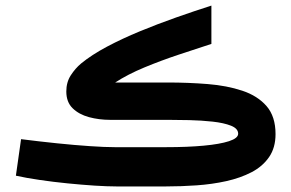

<svg xmlns="http://www.w3.org/2000/svg" viewBox="-20 -670 1046 690"><path d="M577.6 0H397.5Q366.2 0 320.3 -2.9Q274.4 -5.9 223.1 -11Q171.9 -16.1 123.3 -23.2Q74.7 -30.3 37.1 -38.6L55.7 -169.9Q121.1 -161.6 185.1 -155Q249 -148.4 303.2 -144.8Q357.4 -141.1 392.6 -141.1H577.1Q653.8 -141.1 711.9 -146.5Q770 -151.9 803 -162.6Q835.9 -173.3 835.9 -189.5Q835.9 -208 810.1 -218.3Q784.2 -228.5 744.1 -232.9Q704.1 -237.3 661.1 -238.3Q618.2 -239.3 584 -239.3H375.5Q335.9 -239.3 299.8 -249Q263.7 -258.8 241 -281Q218.3 -303.2 218.3 -341.3Q218.3 -374.5 234.4 -399.4Q250.5 -424.3 271.5 -441.9Q309.6 -473.1 364.3 -502.2Q418.9 -531.2 482.9 -557.6Q546.9 -584 612.8 -607.2Q678.7 -630.4 739.7 -649.9V-512.2Q685.5 -494.6 622.3 -473.6Q559.1 -452.6 499 -427.7Q439 -402.8 394 -373.5H582.5Q657.2 -373.5 726.6 -367.9Q795.9 -362.3 850.8 -344Q905.8 -325.7 938 -288.6Q970.2 -251.5 970.2 -188Q970.2 -139.2 947 -105.5Q923.8 -71.8 883.8 -51Q843.8 -30.3 793 -19Q742.2 -7.8 686.8 -3.9Q631.3 0 577.6 0Z"/></svg>

Font: Vazirmatn FD ExtraBold
Style: Regular
Weight: 800
Designer: Saber Rastikerdar
Foundry: Saber Rastikerdar
Version: Version 33.003